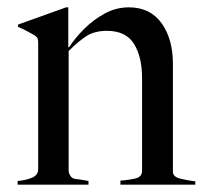

<svg xmlns="http://www.w3.org/2000/svg" viewBox="-20 -503 561 523"><path d="M28 0V-10Q51 -12 67.5 -19Q84 -26 84 -42V-386Q84 -394 82.5 -398Q81 -402 74 -407Q65 -412 53 -418.5Q41 -425 29 -430V-436L160 -483H166V-375L168 -374Q184 -399 209 -424Q234 -449 265 -466Q296 -483 331 -483Q389 -483 420 -440Q451 -397 451 -329V-35Q451 -21 472.5 -16Q494 -11 512 -9V0H308V-11Q335 -13 351 -17.5Q367 -22 367 -38V-290Q367 -348 345 -383.5Q323 -419 271 -419Q238 -419 216 -405Q194 -391 167 -364V-36Q171 -17 186 -15.5Q201 -14 221 -10V0Z"/></svg>

Font: Mulat Addis
Style: Regular
Weight: 400
Designer: Fasil fikreab
Version: Version 1.001; ttfautohint (v1.8.3)